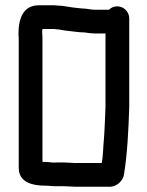

<svg xmlns="http://www.w3.org/2000/svg" viewBox="-20 -686 559 728"><path d="M222 -70H196C179 -68 170 -72 151 -72C144 -72 141 -72 141 -73V-532C141 -541 141 -550 140 -560V-570C141 -572 141 -574 141 -576H181C185 -576 189 -576 193 -575C208 -575 220 -570 237 -569C257 -567 281 -563 301 -563C312 -561 329 -559 341 -559H380V-279C378 -237 377 -196 374 -158C371 -130 371 -93 366 -68H264C250 -68 236 -70 222 -70ZM305 -653C294 -653 282 -655 270 -656C246 -658 221 -665 197 -665C192 -666 186 -666 181 -666H128C68 -666 50 -617 50 -556C51 -548 51 -540 51 -532V-59C51 -52 51 -44 52 -37C59 4 100 18 151 18C170 18 180 21 199 20H222C236 20 251 22 265 22H398C423 22 447 -2 450 -24C463 -103 467 -190 470 -279V-617C470 -641 449 -662 425 -662C413 -662 402 -658 393 -649H341C329 -649 314 -652 305 -653Z"/></svg>

Font: Electronic
Style: Blk
Weight: 900
Version: Version 1.011